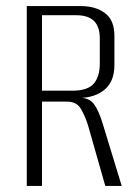

<svg xmlns="http://www.w3.org/2000/svg" viewBox="-20 -611 453 631"><path d="M68 0V-591H246Q294 -591 325 -568Q356 -545 356 -493V-397Q356 -344 324.5 -317Q293 -290 240 -289V-290Q273 -290 289 -268.5Q305 -247 318 -203L380 0H326L269 -200Q260 -229 246 -253Q232 -277 201 -277H118V0ZM118 -313H218Q268 -313 288 -336Q308 -359 308 -403V-485Q308 -523 289 -542Q270 -561 230 -561H118Z"/></svg>

Font: Alumni Sans Light
Style: Regular
Weight: 300
Version: Version 1.018